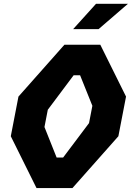

<svg xmlns="http://www.w3.org/2000/svg" viewBox="-20 -958 672 978"><path d="M166 0H349L583 -264L622 -466L491 -730H308L74 -466L35 -264ZM206.5 -311 223.5 -399 355 -574.5H388L450.5 -419L433.5 -331L301.5 -155.5H268.5ZM352.5 -809.5 469 -938.5H631.5L482 -809.5Z"/></svg>

Font: Monaspace Krypton ExtraBold
Style: Italic
Weight: 800
Italic angle: -11°
Designer: Riley Cran & the Lettermatic Team
Foundry: Lettermatic
Version: Version 1.101 (Monaspace Krypton)